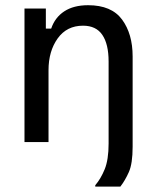

<svg xmlns="http://www.w3.org/2000/svg" viewBox="-20 -532 582 719"><path d="M336.7 166.7V161.7Q357.5 137.5 372.1 101.7Q386.7 65.8 386.7 5.8V-301.7Q386.7 -366.7 363.3 -401.2Q340 -435.8 290.8 -435.8Q230 -435.8 195.8 -387.9Q161.7 -340 161.7 -269.2V0H71.7V-500H151.7V-425H171.7Q185.8 -466.7 220.8 -489.6Q255.8 -512.5 310 -512.5Q397.5 -512.5 437.1 -458.8Q476.7 -405 476.7 -320.8V17.5Q476.7 80.8 462.5 112.5Q448.3 144.2 430.8 166.7Z"/></svg>

Font: Familjen Grotesk GF
Style: Regular
Weight: 400
Designer: Anders Wikstroem, Jonas Baeckman, Matilda Gysing, Kristian Moeller
Foundry: Familjen STHLM AB
Version: Version 2.000; Beta; Release 4; Build 6